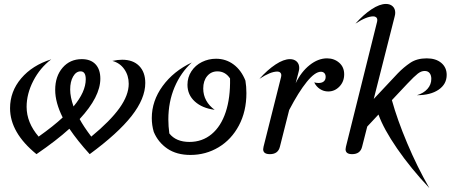

<svg xmlns="http://www.w3.org/2000/svg" viewBox="-20 -776 2286 974"><path d="M600 -473Q655 -473 686 -441.5Q717 -410 717 -355Q717 -276 647.5 -187.5Q578 -99 435 6Q374 -61 332 -123Q266 -63 165 6Q31 -103 31 -227Q31 -312 87.5 -378.5Q144 -445 240 -475Q183 -432 149 -366Q115 -300 115 -234Q115 -154 176 -83Q252 -137 298 -180Q260 -256 260 -320Q260 -389 297.5 -432.5Q335 -476 395 -476Q440 -476 464.5 -450Q489 -424 489 -377Q489 -285 384 -172Q403 -136 443 -83Q539 -162 586 -227.5Q633 -293 633 -351Q633 -393 610.5 -425Q588 -457 550 -467Q577 -473 600 -473ZM336 -322Q336 -284 353 -236Q415 -310 415 -374Q415 -414 389 -414Q366 -414 351 -388Q336 -362 336 -322Z M760 -107Q750 -141 750 -177Q750 -264 805 -339.5Q860 -415 953 -459Q897 -408 865.5 -333.5Q834 -259 834 -170Q834 -136 839 -99Q873 -56 941 -56Q1006 -56 1053.5 -95.5Q1101 -135 1125 -207.5Q1149 -280 1147 -378Q1123 -414 1083 -414Q1051 -414 1031 -390Q1011 -366 1011 -327Q1011 -294 1026 -266.5Q1041 -239 1069 -219Q1006 -227 968.5 -261Q931 -295 931 -346Q931 -384 951 -414.5Q971 -445 1004.5 -461.5Q1038 -478 1076 -478Q1126 -478 1165 -449Q1204 -420 1225 -367Q1230 -337 1230 -304Q1230 -211 1192 -139.5Q1154 -68 1089 -29Q1024 10 946 10Q876 10 829 -22Q782 -54 760 -107Z M1315 -19Q1315 -22 1317 -32L1406 -386Q1407 -389 1407 -394Q1407 -403 1401.5 -408Q1396 -413 1387 -413Q1352 -413 1296 -376Q1337 -422 1378 -449Q1419 -476 1451 -476Q1472 -476 1485 -464Q1498 -452 1498 -431Q1498 -423 1495 -412L1480 -354Q1508 -412 1551 -446Q1594 -480 1639 -480Q1675 -480 1700.5 -458Q1726 -436 1726 -399Q1726 -362 1702 -337Q1678 -312 1645 -312Q1622 -312 1603 -324.5Q1584 -337 1574 -358Q1586 -355 1596 -355Q1613 -355 1622.5 -363Q1632 -371 1632 -386Q1632 -398 1625.5 -405Q1619 -412 1608 -412Q1578 -412 1536.5 -361Q1495 -310 1447 -218L1400 -32Q1391 6 1349 6Q1315 6 1315 -19Z M2168 -376Q2168 -394 2159.5 -405Q2151 -416 2134 -416Q2117 -416 2099.5 -402.5Q2082 -389 2047 -352L1968 -268Q1995 -170 2045.5 -50Q2096 70 2158 178Q2063 77 1994.5 -22.5Q1926 -122 1900 -195L1843 -134L1817 -32Q1808 6 1766 6Q1733 6 1733 -19Q1733 -22 1735 -32L1893 -666Q1894 -669 1894 -674Q1894 -683 1888.5 -688Q1883 -693 1874 -693Q1839 -693 1783 -656Q1824 -702 1865 -729Q1906 -756 1938 -756Q1959 -756 1972 -744Q1985 -732 1985 -711Q1985 -703 1982 -692L1876 -274L1998 -404Q2028 -435 2061.5 -457.5Q2095 -480 2145 -480Q2191 -480 2218.5 -457Q2246 -434 2246 -396Q2246 -349 2205 -321Q2164 -293 2095 -293Q2129 -303 2148.5 -325Q2168 -347 2168 -376Z"/></svg>

Font: Srisakdi
Style: Bold
Weight: 700
Designer: Cadson Demak Co.,Ltd.
Foundry: Cadson Demak Co.,Ltd.
Version: Version 1.000